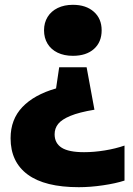

<svg xmlns="http://www.w3.org/2000/svg" viewBox="-20 -578 552 798"><path d="M402.5 -452Q402.5 -403 370.5 -374.5Q338.5 -346 283 -346Q246.5 -346 219.2 -359.2Q192 -372.5 177.5 -396.5Q163 -420.5 163 -452Q163 -483.5 177.8 -507.5Q192.5 -531.5 219.8 -544.8Q247 -558 283 -558Q337.5 -558 370 -529.2Q402.5 -500.5 402.5 -452ZM372.5 -122Q309 -111.5 272.8 -96.5Q236.5 -81.5 221.8 -63Q207 -44.5 207 -20Q207 17 236.2 35.8Q265.5 54.5 329.5 54.5Q371 54.5 415.5 47.2Q460 40 497.5 27V172.5Q461 184.5 408 192.2Q355 200 307.5 200Q166.5 200 95.2 147.5Q24 95 24 -3.5Q24 -81.5 73 -133Q122 -184.5 213 -210.5L226 -298.5H340Z"/></svg>

Font: Encode Sans ExtraBold
Style: Regular
Weight: 800
Designer: Multiple Designers
Foundry: Impallari Type
Version: Version 2.000